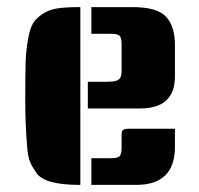

<svg xmlns="http://www.w3.org/2000/svg" viewBox="-20 -520 560 540"><path d="M206 0H204Q105 0 82 -34Q71 -50 64.5 -65Q58 -80 56 -112Q51 -170 51 -241Q51 -312 52 -343.5Q53 -375 58.5 -407.5Q64 -440 73 -454.5Q82 -469 100 -481Q118 -493 142 -496.5Q166 -500 204 -500H206ZM472 -158V-107Q472 0 363 0H237V-75H291Q312 -75 317 -81.5Q322 -88 322 -105V-137Q322 -152 325.5 -154Q329 -156 330 -156.5Q331 -157 335.5 -157.5Q340 -158 342 -158Q407 -158 472 -158ZM237 -500H353Q422 -500 447 -473Q472 -446 472 -393V-305Q472 -215 374 -215H227V-290H281Q305 -290 313.5 -296Q322 -302 322 -319V-395Q322 -412 317 -418.5Q312 -425 291 -425H237Z"/></svg>

Font: Keania One
Style: Regular
Weight: 400
Designer: Julia Petretta
Foundry: Julia Petretta
Version: Version 1.003